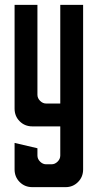

<svg xmlns="http://www.w3.org/2000/svg" viewBox="-20 -520 402 790"><path d="M113 250Q82 250 61 229Q40 208 40 177V68L134 90V120Q134 134 145 145Q156 156 170 156H192Q206 156 217 145Q228 134 228 120V0H113Q82 0 61 -21Q40 -42 40 -73V-500H134V-130Q134 -116 145 -105Q156 -94 170 -94H228V-500H322V177Q322 208 301 229Q280 250 250 250Z"/></svg>

Font: Odibee Sans
Style: Regular
Weight: 400
Designer: James Barnard - Barnard Co. Limited
Version: Version 2.001; ttfautohint (v1.8.3)